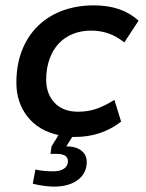

<svg xmlns="http://www.w3.org/2000/svg" viewBox="-20 -500 544 715"><path d="M180 195Q166 195 143 192Q120 189 102 184L112 131Q126 135 145.5 136.5Q165 138 178 138Q204 138 218.5 128Q233 118 233 100Q233 73 190 73H168L172 45L198 3Q124 -13 82.5 -65.5Q41 -118 41 -192Q41 -259 62 -312.5Q83 -366 121.5 -403.5Q160 -441 213 -460.5Q266 -480 330 -480Q434 -480 496 -423L443 -342Q414 -365 384 -375.5Q354 -386 319 -386Q282 -386 251 -373.5Q220 -361 198 -337Q176 -313 164 -279Q152 -245 152 -203Q152 -150 183.5 -117Q215 -84 271 -84Q307 -84 338 -94.5Q369 -105 406 -128L431 -47Q357 10 260 10H249L227 45Q262 45 282.5 60.5Q303 76 303 103Q303 145 270 170Q237 195 180 195Z"/></svg>

Font: Celebes SemiBold
Style: Italic
Weight: 600
Italic angle: -10°
Designer: Anugrah Pasau
Foundry: Lafontype
Version: Version 1.000; ttfautohint (v1.8.4)